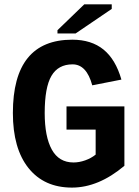

<svg xmlns="http://www.w3.org/2000/svg" viewBox="-20 -851 640 881"><path d="M550.8 -90.3Q432.1 9.8 310.1 9.8Q182.6 9.8 110.8 -79.8Q39.1 -169.4 39.1 -332.5Q39.1 -668.9 311.5 -668.9Q399.4 -668.9 455.1 -623.5Q510.7 -578.1 537.1 -485.8L403.3 -459.5Q377.4 -555.7 313 -555.7Q247.1 -555.7 216.1 -502.9Q185.1 -450.2 185.1 -332.5Q185.1 -223.6 217.8 -164.6Q250.5 -105.5 317.4 -105.5Q343.3 -105.5 370.8 -115.2Q398.4 -125 418.9 -141.6V-256.3H285.2V-362.8H550.8ZM243.7 -697.3V-712.4L366.7 -831.1H492.7V-810.1L326.7 -697.3Z"/></svg>

Font: Cousine
Style: Bold
Weight: 700
Monospace: yes
Designer: Steve Matteson
Foundry: Ascender Corporation
Version: Version 1.20